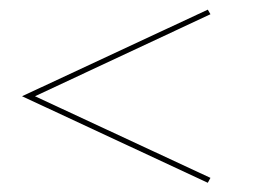

<svg xmlns="http://www.w3.org/2000/svg" viewBox="-20 -418 538 406"><path d="M419.4 -31.5 26.6 -214.5 419.4 -397.6 425 -387.9 54 -214.5 425 -41.9Z"/></svg>

Font: Playfair 144pt SemiExpanded SemiBold
Style: Regular
Weight: 600
Width: 6
Designer: Claus Eggers Sørensen
Foundry: Claus Eggers Sørensen
Version: Version 2.203